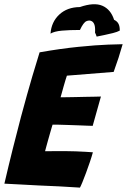

<svg xmlns="http://www.w3.org/2000/svg" viewBox="-30 -870 592 897"><path d="M343.5 6.5Q295.5 3.5 248.2 0.8Q201 -2 152 -3.5Q112.5 -5.5 71.5 -7.8Q30.5 -10 -9.5 -12Q10 -96 29.8 -175.2Q49.5 -254.5 68 -324Q98 -435.5 121 -513.5Q144 -591.5 155 -625.5Q254 -643 336.8 -651.2Q419.5 -659.5 474.5 -661.5Q529.5 -663.5 543 -663.5Q534 -631.5 523.8 -600Q513.5 -568.5 501 -534L282.5 -516.5Q280 -510 276 -496.2Q272 -482.5 267.2 -466.2Q262.5 -450 258.8 -436Q255 -422 253 -415.5Q265 -415.5 283.2 -415.8Q301.5 -416 323.2 -416.5Q345 -417 367.2 -417.5Q389.5 -418 408.8 -418.2Q428 -418.5 441.5 -419L403 -282Q396.5 -282 377.8 -282.8Q359 -283.5 334.5 -284.5Q310 -285.5 285.2 -286.2Q260.5 -287 241.8 -287.5Q223 -288 215.5 -287.5Q214 -282.5 210.5 -270.8Q207 -259 202.8 -244.2Q198.5 -229.5 194.2 -213.8Q190 -198 186.2 -184.8Q182.5 -171.5 180.5 -163.5Q187 -163.5 215.5 -163.8Q244 -164 274 -164Q299 -164 323.8 -163Q348.5 -162 369.5 -160.8Q390.5 -159.5 404 -158.5Q398.5 -138.5 389.8 -112.8Q381 -87 371.8 -62Q362.5 -37 354.8 -18.2Q347 0.5 343.5 6.5ZM206 -713Q210 -767.5 247 -802Q284 -836.5 343 -837Q409.5 -860 448.5 -843Q487.5 -826 503 -777.5Q518 -770.5 524 -758Q530 -745.5 529.5 -727Q517.5 -720.5 497.5 -715.5Q477.5 -710.5 456.8 -706.2Q436 -702 421.5 -699Q419.5 -704 418 -708.8Q416.5 -713.5 414 -717.5Q415.5 -743 411 -755Q406.5 -767 398.5 -771Q388 -777 374 -771.2Q360 -765.5 343.5 -730Q294 -730 258.8 -726.8Q223.5 -723.5 206 -713Z"/></svg>

Font: Grandstander Thin
Style: Bold Italic
Weight: 700
Italic angle: -15°
Version: Version 1.200